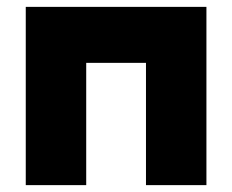

<svg xmlns="http://www.w3.org/2000/svg" viewBox="-20 -489 676 559"><path d="M55 50V-469H581V50H405V-306H231V50Z"/></svg>

Font: OA Gothic ExtraBold
Style: Regular
Weight: 800
Designer: Choi Chi-young, Lee Jaesang, Lee Juhyun, Han Dohee
Foundry: DDUNGSANG CORP.
Version: Version 1.000;Build 20210203